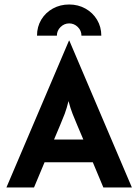

<svg xmlns="http://www.w3.org/2000/svg" viewBox="-20 -826 609 846"><path d="M8.3 0 284 -647.2H285.4L561.1 0H435.4L388.9 -111.1H176.4L129.9 0ZM218.1 -211.1H347.2L320.1 -275Q309 -300.7 299.7 -324.7Q290.3 -348.6 281.9 -380.6Q274.3 -349.3 265.3 -325Q256.2 -300.7 245.1 -275ZM143.1 -668.8Q143.1 -708.3 161.9 -739.5Q180.8 -770.7 213.1 -788.5Q245.4 -806.2 284.7 -806.2Q324.2 -806.2 356.5 -788.2Q388.9 -770.1 407.6 -738.9Q426.4 -707.6 426.4 -668.8H338.9Q338.9 -691.1 322.8 -707Q306.6 -722.9 284.9 -722.9Q263.2 -722.9 246.9 -707Q230.6 -691.1 230.6 -668.8Z"/></svg>

Font: Afacad Flux
Style: Regular
Weight: 400
Designer: Kristian Moeller
Foundry: Dicotype
Version: Version 1.100